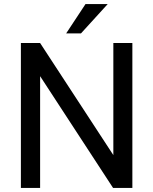

<svg xmlns="http://www.w3.org/2000/svg" viewBox="-20 -922 753 942"><path d="M629.4 -710.9V0H534.7L176.8 -548.3V0H82.5V-710.9H176.8L536.1 -161.1V-710.9ZM304.7 -758.3 399.4 -901.9H508.3L377.4 -758.3Z"/></svg>

Font: Vazirmatn
Style: Regular
Weight: 400
Designer: Saber Rastikerdar
Foundry: Saber Rastikerdar
Version: Version 33.003;September 2, 2022;FontCreator 14.0.0.2862 64-